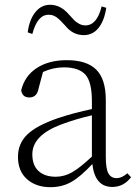

<svg xmlns="http://www.w3.org/2000/svg" viewBox="-20 -775 586 809"><path d="M408.2 -748 427.7 -742.2Q419.9 -688.5 395.5 -657.7Q371.1 -627 333 -627Q286.1 -627 253.9 -668Q252 -669.9 244.6 -677.7Q237.3 -685.5 235.4 -687.5Q233.4 -689.5 227.1 -695.3Q220.7 -701.2 217.3 -703.1Q213.9 -705.1 208 -708Q202.1 -710.9 196.3 -711.9Q190.4 -712.9 184.6 -712.9Q137.7 -712.9 116.2 -631.8L96.7 -638.7Q103.5 -691.4 128.4 -723.1Q153.3 -754.9 191.4 -754.9Q235.4 -754.9 271.5 -712.9Q286.1 -696.3 293 -689.5Q299.8 -682.6 312.5 -675.3Q325.2 -668 339.8 -668Q388.7 -668 408.2 -748ZM367.2 -115.2V-289.1Q298.8 -273.4 236.3 -250Q116.2 -204.1 116.2 -125Q116.2 -78.1 142.6 -54.2Q168.9 -30.3 214.8 -30.3Q251 -30.3 284.2 -49.3Q317.4 -68.4 367.2 -115.2ZM516.6 -44.9 532.2 -28.3Q501 12.7 453.1 12.7Q379.9 12.7 369.1 -84Q320.3 -31.2 281.2 -8.8Q242.2 13.7 192.4 13.7Q131.8 13.7 93.8 -20Q55.7 -53.7 55.7 -114.3Q55.7 -169.9 94.7 -208Q133.8 -246.1 224.6 -277.3Q292 -299.8 367.2 -315.4V-348.6Q367.2 -430.7 339.4 -460.9Q311.5 -491.2 249 -491.2Q204.1 -491.2 161.1 -471.7L142.6 -402.3Q135.7 -364.3 103.5 -364.3Q74.2 -364.3 69.3 -394.5Q84 -455.1 134.8 -488.3Q185.5 -521.5 261.7 -521.5Q345.7 -521.5 385.7 -481.4Q425.8 -441.4 425.8 -353.5V-113.3Q425.8 -63.5 437 -43.9Q448.2 -24.4 471.7 -24.4Q493.2 -24.4 516.6 -44.9Z"/></svg>

Font: GenYoMin TW TTF ExtraLight
Style: Regular
Weight: 250
Version: Version 1.300